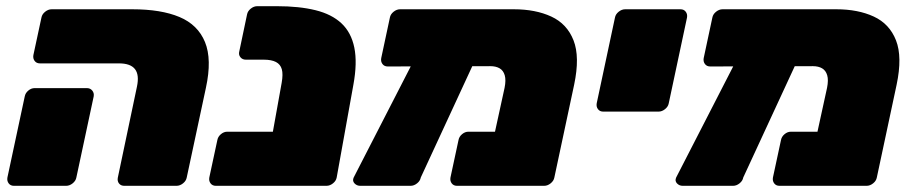

<svg xmlns="http://www.w3.org/2000/svg" viewBox="-20 -601 2940 621"><path d="M382 0Q371 0 365 -7.5Q359 -15 361 -26L423 -321Q431 -359 416.5 -377.5Q402 -396 365 -396H109Q98 -396 92 -404Q86 -412 88 -423L114 -544Q116 -555 126 -563Q136 -571 147 -571H408Q501 -571 560.5 -546Q620 -521 643 -465Q666 -409 646 -317L584 -27Q582 -16 572 -8Q562 0 551 0ZM25 0Q14 0 8 -8Q2 -16 4 -27L60 -289Q62 -300 71.5 -308Q81 -316 92 -316H261Q272 -316 278.5 -308Q285 -300 283 -289L227 -27Q225 -16 215 -8Q205 0 194 0Z M678 0Q667 0 661 -8Q655 -16 657 -27L683 -148Q685 -159 694.5 -167Q704 -175 715 -175H1070L1039 -27Q1037 -16 1027 -8Q1017 0 1006 0ZM857 0Q846 0 840 -8Q834 -16 836 -27L891 -333Q896 -361 891.5 -377Q887 -393 872.5 -400.5Q858 -408 833 -408H775Q764 -408 757.5 -416Q751 -424 754 -435L779 -554Q781 -565 791 -573Q801 -581 812 -581H875Q948 -581 1000.5 -568Q1053 -555 1084.5 -525.5Q1116 -496 1126 -447Q1136 -398 1123 -327L1069 -27Q1067 -16 1057 -8Q1047 0 1036 0Z M1566 -387 1234 -386Q1223 -386 1217 -394Q1211 -402 1213 -413L1241 -544Q1243 -555 1253 -563Q1263 -571 1274 -571H1642Q1712 -571 1763 -547.5Q1814 -524 1835 -470.5Q1856 -417 1837 -327L1773 -27Q1771 -16 1761 -8Q1751 0 1740 0H1458Q1447 0 1441 -8Q1435 -16 1437 -27L1463 -148Q1465 -159 1474.5 -167Q1484 -175 1495 -175H1581L1612 -317Q1617 -342 1612.5 -357.5Q1608 -373 1596 -380Q1584 -387 1566 -387ZM1145 0Q1134 0 1126.5 -8Q1119 -16 1124 -27L1333 -434Q1338 -445 1346.5 -453Q1355 -461 1366 -461H1507Q1518 -461 1525 -450.5Q1532 -440 1527 -429L1341 -27Q1339 -16 1329 -8Q1319 0 1308 0Z M1931 -240Q1920 -240 1914 -248Q1908 -256 1910 -267L1969 -544Q1971 -555 1981 -563Q1991 -571 2002 -571H2181Q2192 -571 2198 -563Q2204 -555 2202 -544L2143 -267Q2141 -256 2131 -248Q2121 -240 2110 -240Z M2609 -387 2277 -386Q2266 -386 2260 -394Q2254 -402 2256 -413L2284 -544Q2286 -555 2296 -563Q2306 -571 2317 -571H2685Q2755 -571 2806 -547.5Q2857 -524 2878 -470.5Q2899 -417 2880 -327L2816 -27Q2814 -16 2804 -8Q2794 0 2783 0H2501Q2490 0 2484 -8Q2478 -16 2480 -27L2506 -148Q2508 -159 2517.5 -167Q2527 -175 2538 -175H2624L2655 -317Q2660 -342 2655.5 -357.5Q2651 -373 2639 -380Q2627 -387 2609 -387ZM2188 0Q2177 0 2169.5 -8Q2162 -16 2167 -27L2376 -434Q2381 -445 2389.5 -453Q2398 -461 2409 -461H2550Q2561 -461 2568 -450.5Q2575 -440 2570 -429L2384 -27Q2382 -16 2372 -8Q2362 0 2351 0Z"/></svg>

Font: Rubik Black
Style: Italic
Weight: 900
Italic angle: -12°
Designer: Hubert and Fischer
Foundry: Hubert and Fischer
Version: Version 2.300;gftools[0.9.30]